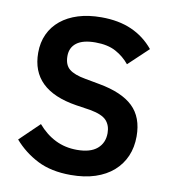

<svg xmlns="http://www.w3.org/2000/svg" viewBox="-81 -781 773 863"><g transform="rotate(10 305.5 -349.0)"><path d="M299 12Q209 12 146.5 -20Q84 -52 39 -104L128 -190Q164 -148 208.5 -126Q253 -104 307 -104Q368 -104 399 -130.5Q430 -157 430 -202Q430 -237 410 -259Q390 -281 335 -291L269 -301Q60 -334 60 -504Q60 -551 77.5 -589Q95 -627 128 -654Q161 -681 207.5 -695.5Q254 -710 313 -710Q392 -710 451 -684Q510 -658 552 -607L462 -522Q436 -554 399 -574Q362 -594 306 -594Q249 -594 220.5 -572.5Q192 -551 192 -512Q192 -472 215 -453Q238 -434 289 -425L354 -413Q460 -394 510.5 -345.5Q561 -297 561 -210Q561 -160 543.5 -119.5Q526 -79 492.5 -49.5Q459 -20 410.5 -4Q362 12 299 12Z"/></g></svg>

Font: IBM Plex Sans Thai SemiBold
Style: Regular
Weight: 600
Designer: Mike Abbink, Paul van der Laan, Pieter van Rosmalen, Ben Mitchell, Mark Frömberg
Foundry: Bold Monday
Version: Version 1.1